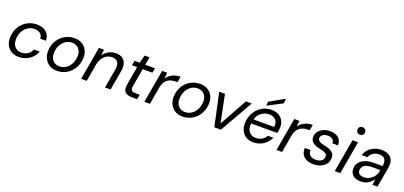

<svg xmlns="http://www.w3.org/2000/svg" viewBox="22 -1722 5743 2727"><g transform="rotate(20 2893.5 -358.5)"><path d="M252 12Q190 12 142.5 -15.5Q95 -43 69.5 -91.5Q44 -140 45 -205Q47 -272 70 -328Q93 -384 134 -425Q175 -466 228.5 -488.5Q282 -511 343 -511Q433 -511 486 -464Q539 -417 540 -337H454Q453 -388 417.5 -413.5Q382 -439 331 -439Q277 -439 232.5 -410Q188 -381 161 -330.5Q134 -280 132 -213Q132 -177 141.5 -148Q151 -119 169 -99.5Q187 -80 211.5 -69.5Q236 -59 265 -59Q299 -59 330.5 -70.5Q362 -82 386.5 -105Q411 -128 424 -162H510Q492 -111 454 -72Q416 -33 364 -10.5Q312 12 252 12Z M829 12Q766 12 718 -16.5Q670 -45 643.5 -95.5Q617 -146 618 -210Q620 -275 642.5 -330Q665 -385 705.5 -425.5Q746 -466 799 -488.5Q852 -511 913 -511Q976 -511 1024 -483.5Q1072 -456 1098.5 -407Q1125 -358 1124 -292Q1122 -227 1099.5 -171.5Q1077 -116 1036.5 -75Q996 -34 943.5 -11Q891 12 829 12ZM840 -60Q895 -60 939.5 -89.5Q984 -119 1010 -170Q1036 -221 1038 -286Q1039 -336 1020.5 -369.5Q1002 -403 971 -421Q940 -439 902 -439Q848 -439 804 -409.5Q760 -380 733.5 -329Q707 -278 706 -213Q705 -164 723 -130Q741 -96 772 -78Q803 -60 840 -60Z M1195 0 1282 -499H1358L1348 -411Q1380 -457 1430 -484Q1480 -511 1537 -511Q1599 -511 1637.5 -483.5Q1676 -456 1689.5 -407.5Q1703 -359 1691 -294L1639 0H1555L1605 -285Q1618 -359 1593.5 -399Q1569 -439 1505 -439Q1463 -439 1426.5 -419Q1390 -399 1364 -362Q1338 -325 1326 -270L1279 0Z M1962 0Q1911 0 1879.5 -16.5Q1848 -33 1838 -67Q1828 -101 1837 -154L1885 -428H1807L1820 -499H1898L1930 -619H2004L1982 -499H2129L2116 -428H1970L1921 -154Q1913 -107 1929.5 -89.5Q1946 -72 1989 -72H2054L2041 0Z M2150 0 2237 -499H2314L2305 -410Q2327 -442 2358 -464Q2389 -486 2428 -498.5Q2467 -511 2512 -511L2497 -423H2471Q2437 -423 2406.5 -415.5Q2376 -408 2350.5 -390Q2325 -372 2307 -342.5Q2289 -313 2281 -269L2234 0Z M2727 12Q2664 12 2616 -16.5Q2568 -45 2541.5 -95.5Q2515 -146 2516 -210Q2518 -275 2540.5 -330Q2563 -385 2603.5 -425.5Q2644 -466 2697 -488.5Q2750 -511 2811 -511Q2874 -511 2922 -483.5Q2970 -456 2996.5 -407Q3023 -358 3022 -292Q3020 -227 2997.5 -171.5Q2975 -116 2934.5 -75Q2894 -34 2841.5 -11Q2789 12 2727 12ZM2738 -60Q2793 -60 2837.5 -89.5Q2882 -119 2908 -170Q2934 -221 2936 -286Q2937 -336 2918.5 -369.5Q2900 -403 2869 -421Q2838 -439 2800 -439Q2746 -439 2702 -409.5Q2658 -380 2631.5 -329Q2605 -278 2604 -213Q2603 -164 2621 -130Q2639 -96 2670 -78Q2701 -60 2738 -60Z M3208 0 3100 -499H3187L3272 -80L3503 -499H3592L3307 0Z M3798 12Q3736 12 3690 -15Q3644 -42 3619.5 -90.5Q3595 -139 3596 -204Q3598 -269 3620 -324.5Q3642 -380 3681.5 -422Q3721 -464 3774 -487.5Q3827 -511 3890 -511Q3956 -511 4000.5 -484.5Q4045 -458 4067 -414Q4089 -370 4088 -316Q4088 -297 4084 -273Q4080 -249 4075 -230H3662L3673 -295H4004Q4011 -342 3996 -374Q3981 -406 3951 -423Q3921 -440 3879 -440Q3836 -440 3796 -421Q3756 -402 3727 -365Q3698 -328 3688 -272L3683 -244Q3673 -190 3685.5 -148Q3698 -106 3730.5 -82.5Q3763 -59 3811 -59Q3864 -59 3903 -83Q3942 -107 3964 -147H4047Q4026 -102 3990 -66Q3954 -30 3905.5 -9Q3857 12 3798 12ZM3796 -540 3800 -602 4025 -729 4019 -657Z M4148 0 4235 -499H4312L4303 -410Q4325 -442 4356 -464Q4387 -486 4426 -498.5Q4465 -511 4510 -511L4495 -423H4469Q4435 -423 4404.5 -415.5Q4374 -408 4348.5 -390Q4323 -372 4305 -342.5Q4287 -313 4279 -269L4232 0Z M4706 12Q4643 12 4599 -9.5Q4555 -31 4533.5 -70.5Q4512 -110 4516 -164H4601Q4600 -136 4611 -112Q4622 -88 4648.5 -73.5Q4675 -59 4718 -59Q4754 -59 4780 -70Q4806 -81 4820.5 -100.5Q4835 -120 4835 -148Q4836 -171 4823 -185Q4810 -199 4785.5 -208Q4761 -217 4727 -223Q4699 -229 4671 -238.5Q4643 -248 4620.5 -263Q4598 -278 4585 -300.5Q4572 -323 4573 -354Q4574 -399 4600 -434Q4626 -469 4671.5 -490Q4717 -511 4775 -511Q4855 -511 4902 -471.5Q4949 -432 4945 -359H4861Q4863 -397 4838 -418.5Q4813 -440 4766 -440Q4719 -440 4689.5 -418.5Q4660 -397 4660 -366Q4660 -346 4672.5 -332Q4685 -318 4708.5 -309Q4732 -300 4765 -293Q4798 -287 4826 -277Q4854 -267 4876.5 -251.5Q4899 -236 4911.5 -213.5Q4924 -191 4923 -158Q4922 -106 4894 -68Q4866 -30 4817 -9Q4768 12 4706 12Z M5028 0 5115 -499H5199L5112 0ZM5187 -608Q5162 -608 5145.5 -624Q5129 -640 5129 -665Q5129 -690 5145.5 -706Q5162 -722 5187 -722Q5211 -722 5228 -706.5Q5245 -691 5245 -665Q5245 -640 5228 -624Q5211 -608 5187 -608Z M5421 12Q5366 12 5330.5 -7Q5295 -26 5278.5 -57Q5262 -88 5262 -124Q5263 -179 5294 -218.5Q5325 -258 5380.5 -279Q5436 -300 5509 -300H5642Q5650 -348 5640.5 -379Q5631 -410 5606 -425Q5581 -440 5542 -440Q5493 -440 5453.5 -415.5Q5414 -391 5397 -345H5310Q5326 -398 5362.5 -435Q5399 -472 5448.5 -491.5Q5498 -511 5553 -511Q5620 -511 5662.5 -486Q5705 -461 5721.5 -415.5Q5738 -370 5727 -308L5673 0H5597L5608 -89Q5594 -68 5575.5 -49.5Q5557 -31 5534 -17Q5511 -3 5483 4.5Q5455 12 5421 12ZM5446 -59Q5482 -59 5515 -73.5Q5548 -88 5573 -112.5Q5598 -137 5613.5 -168Q5629 -199 5629 -233L5630 -235H5504Q5457 -235 5422.5 -223Q5388 -211 5370.5 -188Q5353 -165 5352 -133Q5351 -98 5375.5 -78.5Q5400 -59 5446 -59Z"/></g></svg>

Font: DM Sans 20pt
Style: Italic
Weight: 400
Italic angle: -10°
Version: Version 4.004;gftools[0.9.30]